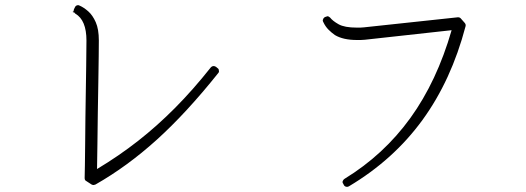

<svg xmlns="http://www.w3.org/2000/svg" viewBox="-20 -741 2040 744"><path d="M265 -693Q267 -693 267 -695Q267 -697 265 -697Q262 -697 262 -695Q262 -693 265 -693ZM343 -24Q344 -24 350 -26Q473 -96 587.5 -199.5Q702 -303 825 -457Q830 -462 828 -468Q828 -474 823 -477L817 -482Q812 -485 808 -485Q802 -485 797 -480Q728 -393 658.5 -323Q589 -253 515 -195Q441 -137 356 -86Q357 -126 357.5 -182.5Q358 -239 359 -301Q360 -363 361 -421Q362 -479 362.5 -522.5Q363 -566 363 -584Q363 -628 351 -655Q339 -682 322 -697Q305 -712 289 -719Q285 -721 283 -721Q280 -721 278 -720Q273 -719 270 -712L267 -706Q262 -696 272 -688Q315 -663 315 -584Q315 -561 314 -486Q313 -411 311 -286Q310 -232 310 -184Q310 -136 309 -100.5Q308 -65 308 -51Q308 -42 315 -39L335 -26Q337 -25 339 -24.5Q341 -24 343 -24Z M1325 -17Q1328 -17 1332 -19Q1505 -122 1617 -276Q1729 -430 1784 -639Q1786 -646 1781 -652L1766 -669Q1762 -674 1755 -674Q1755 -674 1754.5 -674Q1754 -674 1754 -674L1390 -635Q1382 -634 1376 -634Q1370 -634 1365 -634H1363Q1315 -634 1292 -647Q1269 -660 1259 -673Q1254 -678 1248 -678Q1247 -678 1243 -676L1239 -675Q1233 -671 1232 -666Q1229 -662 1233 -655Q1241 -638 1253 -626Q1265 -614 1278 -605Q1310 -586 1363 -586Q1370 -586 1378 -586Q1386 -586 1394 -587L1730 -624Q1673 -426 1570 -283.5Q1467 -141 1315 -48Q1310 -45 1308 -39Q1306 -34 1310 -29L1313 -23Q1317 -17 1325 -17Z"/></svg>

Font: Kokoro
Style: Regular
Weight: 400
Version: Version 1.00